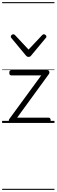

<svg xmlns="http://www.w3.org/2000/svg" viewBox="-20 -1163 535 1816"><path d="M86 0Q68 0 64.5 -13.5Q61 -27 67 -36L370 -450H88Q78 -450 73 -455.5Q68 -461 68 -475Q68 -488 73 -494Q78 -500 88 -500H427Q437 -500 442 -494Q447 -488 447.5 -479.5Q448 -471 442 -462L142 -50H439Q449 -50 454 -44Q459 -38 459 -23Q459 -11 454 -5.5Q449 0 439 0ZM395 -839Q403 -839 411 -832Q419 -825 419 -816Q419 -814 418 -810.5Q417 -807 413 -804L275 -638Q271 -632 265 -628.5Q259 -625 250 -625Q241 -625 235.5 -628.5Q230 -632 225 -638L87 -804Q84 -807 83 -810.5Q82 -814 82 -816Q82 -825 89.5 -832Q97 -839 105 -839Q110 -839 114 -837Q118 -835 122 -831L250 -694L379 -831Q383 -835 386.5 -837Q390 -839 395 -839ZM0 623H495V633H0ZM0 -20H495V0H0ZM0 -505H495V-500H0ZM0 -1143H495V-1133H0Z"/></svg>

Font: Playwrite CL Guides
Style: Regular
Weight: 400
Designer: Veronika Burian, José Scaglione
Foundry: TypeTogether
Version: Version 1.003